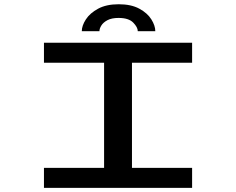

<svg xmlns="http://www.w3.org/2000/svg" viewBox="-20 -906 1140 926"><path d="M192 0V-96.5H482V-603.5H192V-700H906.5V-603.5H616.5V-96.5H906.5V0ZM552.5 -885.5Q612.5 -885.5 651.8 -864.2Q691 -843 710 -812.5Q729 -782 729 -755.5H644.5Q644.5 -774.5 622.5 -797Q600.5 -819.5 551.5 -819.5Q519 -819.5 498.5 -808.8Q478 -798 468.8 -783Q459.5 -768 459.5 -755.5H374.5Q374.5 -782 394.2 -812.5Q414 -843 453.5 -864.2Q493 -885.5 552.5 -885.5Z"/></svg>

Font: Trispace Expanded Medium
Style: Regular
Weight: 500
Width: 7
Designer: Tyler Finck
Foundry: Etcetera Type Company
Version: Version 1.210; ttfautohint (v1.8.3)